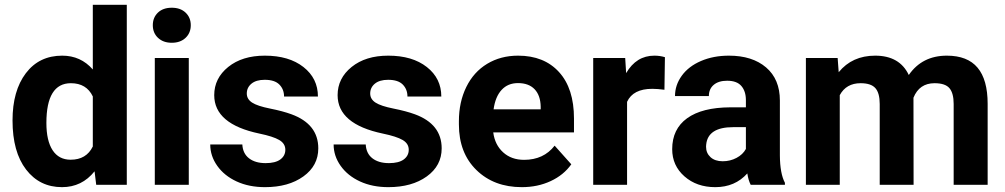

<svg xmlns="http://www.w3.org/2000/svg" viewBox="-20 -770 4189 800"><path d="M32.2 -268.1Q32.2 -391.6 87.6 -464.8Q143.1 -538.1 239.3 -538.1Q316.4 -538.1 366.7 -480.5V-750H508.3V0H380.9L374 -56.2Q321.3 9.8 238.3 9.8Q145 9.8 88.6 -63.7Q32.2 -137.2 32.2 -268.1ZM173.3 -257.8Q173.3 -183.6 199.2 -144Q225.1 -104.5 274.4 -104.5Q339.8 -104.5 366.7 -159.7V-368.2Q340.3 -423.3 275.4 -423.3Q173.3 -423.3 173.3 -257.8Z M766.6 0H625V-528.3H766.6ZM616.7 -665Q616.7 -696.8 637.9 -717.3Q659.2 -737.8 695.8 -737.8Q731.9 -737.8 753.4 -717.3Q774.9 -696.8 774.9 -665Q774.9 -632.8 753.2 -612.3Q731.4 -591.8 695.8 -591.8Q660.2 -591.8 638.4 -612.3Q616.7 -632.8 616.7 -665Z M1168.9 -146Q1168.9 -171.9 1143.3 -186.8Q1117.7 -201.7 1061 -213.4Q872.6 -252.9 872.6 -373.5Q872.6 -443.8 930.9 -491Q989.3 -538.1 1083.5 -538.1Q1184.1 -538.1 1244.4 -490.7Q1304.7 -443.4 1304.7 -367.7H1163.6Q1163.6 -397.9 1144 -417.7Q1124.5 -437.5 1083 -437.5Q1047.4 -437.5 1027.8 -421.4Q1008.3 -405.3 1008.3 -380.4Q1008.3 -356.9 1030.5 -342.5Q1052.7 -328.1 1105.5 -317.6Q1158.2 -307.1 1194.3 -293.9Q1306.2 -252.9 1306.2 -151.9Q1306.2 -79.6 1244.1 -34.9Q1182.1 9.8 1084 9.8Q1017.6 9.8 966.1 -13.9Q914.6 -37.6 885.3 -78.9Q856 -120.1 856 -168H989.7Q991.7 -130.4 1017.6 -110.4Q1043.5 -90.3 1086.9 -90.3Q1127.4 -90.3 1148.2 -105.7Q1168.9 -121.1 1168.9 -146Z M1683.1 -146Q1683.1 -171.9 1657.5 -186.8Q1631.8 -201.7 1575.2 -213.4Q1386.7 -252.9 1386.7 -373.5Q1386.7 -443.8 1445.1 -491Q1503.4 -538.1 1597.7 -538.1Q1698.2 -538.1 1758.5 -490.7Q1818.8 -443.4 1818.8 -367.7H1677.7Q1677.7 -397.9 1658.2 -417.7Q1638.7 -437.5 1597.2 -437.5Q1561.5 -437.5 1542 -421.4Q1522.5 -405.3 1522.5 -380.4Q1522.5 -356.9 1544.7 -342.5Q1566.9 -328.1 1619.6 -317.6Q1672.4 -307.1 1708.5 -293.9Q1820.3 -252.9 1820.3 -151.9Q1820.3 -79.6 1758.3 -34.9Q1696.3 9.8 1598.1 9.8Q1531.7 9.8 1480.2 -13.9Q1428.7 -37.6 1399.4 -78.9Q1370.1 -120.1 1370.1 -168H1503.9Q1505.9 -130.4 1531.7 -110.4Q1557.6 -90.3 1601.1 -90.3Q1641.6 -90.3 1662.4 -105.7Q1683.1 -121.1 1683.1 -146Z M2154.3 9.8Q2038.1 9.8 1965.1 -61.5Q1892.1 -132.8 1892.1 -251.5V-265.1Q1892.1 -344.7 1922.9 -407.5Q1953.6 -470.2 2010 -504.2Q2066.4 -538.1 2138.7 -538.1Q2247.1 -538.1 2309.3 -469.7Q2371.6 -401.4 2371.6 -275.9V-218.3H2035.2Q2042 -166.5 2076.4 -135.3Q2110.8 -104 2163.6 -104Q2245.1 -104 2291 -163.1L2360.4 -85.4Q2328.6 -40.5 2274.4 -15.4Q2220.2 9.8 2154.3 9.8ZM2138.2 -423.8Q2096.2 -423.8 2070.1 -395.5Q2043.9 -367.2 2036.6 -314.5H2232.9V-325.7Q2231.9 -372.6 2207.5 -398.2Q2183.1 -423.8 2138.2 -423.8Z M2748.5 -396Q2719.7 -399.9 2697.8 -399.9Q2617.7 -399.9 2592.8 -345.7V0H2451.7V-528.3H2585L2588.9 -465.3Q2631.3 -538.1 2706.5 -538.1Q2730 -538.1 2750.5 -531.7Z M3107.9 0Q3098.1 -19 3093.8 -47.4Q3042.5 9.8 2960.4 9.8Q2882.8 9.8 2831.8 -35.2Q2780.8 -80.1 2780.8 -148.4Q2780.8 -232.4 2843 -277.3Q2905.3 -322.3 3022.9 -322.8H3087.9V-353Q3087.9 -389.6 3069.1 -411.6Q3050.3 -433.6 3009.8 -433.6Q2974.1 -433.6 2953.9 -416.5Q2933.6 -399.4 2933.6 -369.6H2792.5Q2792.5 -415.5 2820.8 -454.6Q2849.1 -493.7 2900.9 -515.9Q2952.6 -538.1 3017.1 -538.1Q3114.7 -538.1 3172.1 -489Q3229.5 -439.9 3229.5 -351.1V-122.1Q3230 -46.9 3250.5 -8.3V0ZM2991.2 -98.1Q3022.5 -98.1 3048.8 -112.1Q3075.2 -126 3087.9 -149.4V-240.2H3035.2Q2929.2 -240.2 2922.4 -167L2921.9 -158.7Q2921.9 -132.3 2940.4 -115.2Q2959 -98.1 2991.2 -98.1Z M3470.2 -528.3 3474.6 -469.2Q3530.8 -538.1 3626.5 -538.1Q3728.5 -538.1 3766.6 -457.5Q3822.3 -538.1 3925.3 -538.1Q4011.2 -538.1 4053.2 -488Q4095.2 -438 4095.2 -337.4V0H3953.6V-336.9Q3953.6 -381.8 3936 -402.6Q3918.5 -423.3 3874 -423.3Q3810.5 -423.3 3786.1 -362.8L3786.6 0H3645.5V-336.4Q3645.5 -382.3 3627.4 -402.8Q3609.4 -423.3 3565.9 -423.3Q3505.9 -423.3 3479 -373.5V0H3337.9V-528.3Z"/></svg>

Font: Shabnam FD
Style: Bold-FD
Weight: 700
Foundry: DejaVu fonts team - Redesigned by Saber Rastikerdar - Based on Vazir font
Version: Version 5.0.1